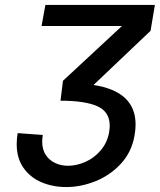

<svg xmlns="http://www.w3.org/2000/svg" viewBox="-20 -745 646 776"><path d="M150.5 -173Q150.5 -140.5 165.2 -118.5Q180 -96.5 203.8 -85.8Q227.5 -75 254.5 -75Q290 -75 325.8 -91Q361.5 -107 387.5 -137.8Q413.5 -168.5 421 -210.5Q423.5 -226.5 423.5 -237Q423.5 -293 373.8 -315.5Q324 -338 224.5 -338L234.5 -418.5L473 -640H148L163.5 -725H606L588.5 -620.5L358 -401.5Q528 -375.5 528 -242Q528 -220 523.5 -196Q512 -130.5 468.8 -83.5Q425.5 -36.5 366.2 -12.8Q307 11 248 11Q193.5 11 148 -8.2Q102.5 -27.5 75 -66.5Q47.5 -105.5 47.5 -162.5Q47.5 -185.5 51.5 -207L153 -199.5Q150.5 -183.5 150.5 -173Z"/></svg>

Font: JuliaMono MediumItalic
Style: Regular
Weight: 500
Italic angle: -9°
Monospace: yes
Designer: cormullion
Foundry: corm
Version: Version 0.049; ttfautohint (v1.8.4)